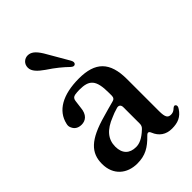

<svg xmlns="http://www.w3.org/2000/svg" viewBox="-251 -955 1085 1085"><g transform="rotate(-45 291.5 -412.5)"><path d="M187 23C252 23 291 -1 337 -48C351 -63 360 -61 367 -44C384 -2 417 22 465 22C513 22 545 8 570 -30C579 -43 579 -52 572 -58C565 -64 558 -59 546 -48C537 -41 528 -38 517 -38C493 -38 483 -51 483 -100V-356C483 -494 423 -551 293 -551C163 -551 82 -504 63 -420C60 -408 60 -400 65 -389C75 -365 95 -355 120 -355C151 -355 180 -374 184 -428L190 -475C192 -490 199 -498 213 -501C226 -503 238 -504 250 -504C329 -504 356 -477 356 -373V-351C356 -336 349 -327 334 -324C303 -316 272 -307 244 -299C95 -258 44 -205 44 -117C44 -27 106 23 187 23ZM132 -798C132 -769 157 -745 194 -719C244 -686 277 -658 305 -631C316 -620 326 -618 333 -624C340 -630 340 -640 333 -653C309 -695 285 -736 253 -791C227 -833 206 -848 180 -848C158 -848 132 -831 132 -798ZM166 -133C166 -191 200 -233 275 -262C288 -268 306 -275 328 -281C345 -286 356 -276 356 -259V-127C356 -115 352 -105 342 -96C303 -59 274 -48 248 -48C197 -48 166 -77 166 -133Z"/></g></svg>

Font: 寒蝉锦书宋Pro Soft
Style: Regular
Weight: 700
Designer: 寒蝉锦书宋{Warren} 思源宋体{Ryoko NISHIZUKA 西塚涼子 (kana & ideographs); Frank Grießhammer (Latin, Greek & Cyrillic); Wenlong ZHANG 
Foundry: Adobe & ChillType
Version: Version 2.000;Glyphs 3.1.1 (3135)